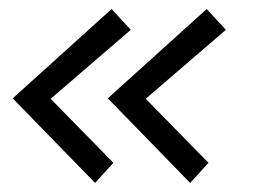

<svg xmlns="http://www.w3.org/2000/svg" viewBox="-20 -469 556 420"><path d="M224.1 -449.2 266.1 -403.8 90.8 -252.9 228 -112.8 188 -68.8 7.8 -253.9ZM432.1 -449.2 474.1 -403.8 298.8 -252.9 436 -112.8 396 -68.8 215.8 -253.9Z"/></svg>

Font: Lobster Two
Style: Italic
Weight: 400
Designer: Pablo Impallari
Foundry: Pablo Impallari. www.impallari.com
Version: Version 1.006